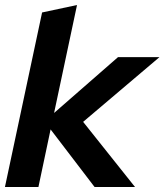

<svg xmlns="http://www.w3.org/2000/svg" viewBox="-22 -750 660 770"><path d="M-2.2 0 146.8 -700 286.9 -729.9 194.9 -297 451.4 -521H617.7L311.4 -261.3L519.5 0H357.3L180.9 -231L132.1 0Z"/></svg>

Font: Red Hat Display
Style: Italic
Weight: 300
Italic angle: -12°
Designer: Pentagram, MCKL
Foundry: Pentagram, MCKL
Version: Version 1.023